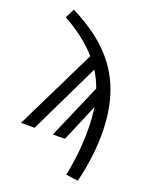

<svg xmlns="http://www.w3.org/2000/svg" viewBox="-176 -871 966 1188"><g transform="rotate(20 307.5 -277.0)"><path d="M32.3 0 293.8 -534.4Q251.3 -583.1 195.4 -626.2Q139.5 -669.2 69.2 -709.2L100 -769.7Q243.1 -699 337.7 -606.4Q432.3 -513.8 479.2 -390Q526.2 -266.2 526.2 -101Q526.2 -46.7 520.3 11.3Q514.4 69.2 504.9 122.3Q495.4 175.4 484.6 216.4L404.6 205.6Q418.5 143.6 427.4 66.2Q436.4 -11.3 436.4 -101Q436.4 -179.5 425.6 -246.7L321.5 0H242.1L396.9 -358.5Q376.9 -414.9 345.6 -464.6L121.5 0Z"/></g></svg>

Font: FiraCode Nerd Font
Style: Regular
Weight: 400
Designer: Carrois Corporate, Edenspiekermann AG, Nikita Prokopov
Foundry: Carrois Corporate, Edenspiekermann AG, Nikita Prokopov
Version: Version 6.002;Nerd Fonts 3.4.0